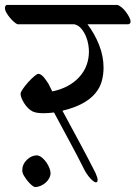

<svg xmlns="http://www.w3.org/2000/svg" viewBox="-52 -707 547 775"><path d="M80 -257Q70 -262 61 -271Q52 -280 45.5 -290.5Q39 -301 35 -311Q31 -321 31 -328Q31 -335 40.5 -348.5Q50 -362 62 -375.5Q74 -389 86 -399Q98 -409 103 -409Q109 -409 115.5 -404Q122 -399 127 -392.5Q132 -386 136.5 -379.5Q141 -373 143 -370L159 -338Q227 -352 267 -395Q307 -438 307 -500Q307 -510 304.5 -526.5Q302 -543 295 -560Q288 -577 276.5 -591Q265 -605 248 -609H19Q13 -611 4.5 -618.5Q-4 -626 -12 -635.5Q-20 -645 -26 -655.5Q-32 -666 -32 -675Q-32 -683 -26 -687H421Q428 -686 437.5 -678.5Q447 -671 455 -660.5Q463 -650 469 -639Q475 -628 475 -620Q475 -611 466 -609H301Q302 -608 302 -608Q330 -571 348 -525.5Q366 -480 366 -434Q366 -405 358.5 -378.5Q351 -352 332 -329.5Q313 -307 281 -289.5Q249 -272 200 -260Q234 -197 267.5 -135Q301 -73 333 -10Q342 10 342 19Q342 29 335 29Q329 29 316.5 17Q304 5 291 -17Q261 -77 229.5 -135Q198 -193 166 -253Q144 -250 124 -250Q95 -250 80 -257ZM98 -80Q109 -78 118.5 -70Q128 -62 135.5 -51Q143 -40 147.5 -28.5Q152 -17 152 -8Q152 3 146 13.5Q140 24 131 31.5Q122 39 111 43.5Q100 48 90 48Q85 48 76.5 41Q68 34 59.5 23.5Q51 13 44.5 2Q38 -9 38 -18V-21Q38 -44 56.5 -62Q75 -80 98 -80Z"/></svg>

Font: Asar
Style: Regular
Weight: 400
Designer: Eben Sorkin
Foundry: Eben Sorkin, Pria Ravichandran
Version: Version 1.003; ttfautohint (v1.3) -l 8 -r 50 -G 0 -x 0 -H 45